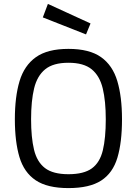

<svg xmlns="http://www.w3.org/2000/svg" viewBox="-20 -952 700 982"><path d="M330 10Q222 10 162.5 -30Q103 -70 79.5 -148.5Q56 -227 56 -342Q56 -457 80 -537Q104 -617 163.5 -659.5Q223 -702 330 -702Q437 -702 496.5 -660Q556 -618 580 -537.5Q604 -457 604 -342Q604 -224 580.5 -145.5Q557 -67 497.5 -28.5Q438 10 330 10ZM330 -61Q409 -61 450 -91Q491 -121 506 -183.5Q521 -246 521 -342Q521 -435 505.5 -499.5Q490 -564 449 -597.5Q408 -631 330 -631Q252 -631 211 -597.5Q170 -564 154.5 -500Q139 -436 139 -342Q139 -249 154 -186.5Q169 -124 210 -92.5Q251 -61 330 -61ZM420 -776 199 -863 225 -932 443 -832Z"/></svg>

Font: Cairo Play
Style: Regular
Weight: 400
Designer: Mohamed Gaber, Accademia di Belle Arti di Urbino
Foundry: Kief Type Foundry, Accademia di Belle Arti di Urbino
Version: Version 3.119